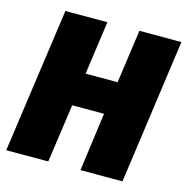

<svg xmlns="http://www.w3.org/2000/svg" viewBox="-103 -794 868 892"><g transform="rotate(15 330.5 -348.0)"><path d="M207 0H5L103 -696H305L269 -439H423L459 -696H661L564 0H362L400 -281H247Z"/></g></svg>

Font: Fira Sans Black
Style: Italic
Weight: 900
Italic angle: -8°
Designer: Carrois Corporate & Edenspiekermann AG
Foundry: Carrois Corporate GbR & Edenspiekermann AG
Version: Version 4.203